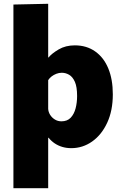

<svg xmlns="http://www.w3.org/2000/svg" viewBox="-20 -772 647 1016"><path d="M51 224V-748L235 -752V-468H237Q254 -489 290.5 -510.5Q327 -532 376 -532Q438 -532 483.5 -500Q529 -468 553 -410Q577 -352 577 -273Q577 -187 547.5 -123Q518 -59 468 -23.5Q418 12 357 12Q332 12 310 5.5Q288 -1 270 -13Q252 -25 237 -43H235V224ZM305 -130Q336 -130 354 -149Q372 -168 380 -198.5Q388 -229 388 -264Q388 -313 376 -339.5Q364 -366 345.5 -376.5Q327 -387 307 -387Q292 -387 278 -381.5Q264 -376 253 -367.5Q242 -359 235 -348V-196Q236 -179 245.5 -164Q255 -149 270.5 -139.5Q286 -130 305 -130Z"/></svg>

Font: Murecho Thin ExtraBold
Style: Regular
Weight: 800
Version: Version 1.010